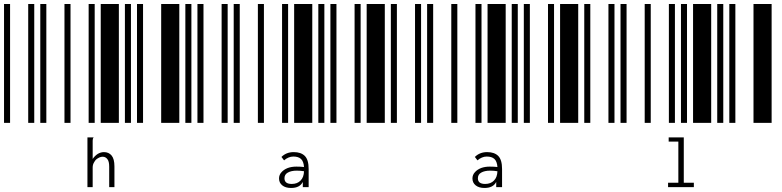

<svg xmlns="http://www.w3.org/2000/svg" viewBox="-20 -610 3880 953"><path d="M0 0V-590H30V0ZM120 0V-590H150V0ZM180 0V-590H210V0ZM300 0V-590H330V0ZM420 0V-590H450V0ZM480 0V-590H570V0ZM600 0V-590H630V0ZM660 0V-590H690V0ZM780 0V-590H870V0ZM900 0V-590H930V0ZM414 72H444V74Q441 77 441 79Q440 82 440 88V179Q450 164 465 154Q480 145 496 145Q520 145 534 162Q548 179 548 216V319H522V217Q522 191 513 180Q504 168 490 168Q478 168 467 175Q455 181 448 194Q440 206 440 221V319H414Z M960 0V-590H990V0ZM1080 0V-590H1110V0ZM1140 0V-590H1170V0ZM1260 0V-590H1290V0ZM1380 0V-590H1410V0ZM1440 0V-590H1530V0ZM1560 0V-590H1590V0ZM1620 0V-590H1650V0ZM1740 0V-590H1770V0ZM1800 0V-590H1890V0ZM1438 145Q1474 145 1493 164Q1512 183 1512 229V319H1483V293Q1468 323 1425 323Q1397 323 1381 310Q1365 297 1365 276Q1365 258 1377 245Q1388 232 1408 224Q1427 217 1451 217Q1472 217 1489 219Q1487 191 1474 179Q1461 167 1436 167Q1423 167 1412 172Q1400 177 1390 186L1377 169Q1401 145 1438 145ZM1428 303Q1456 303 1472 286Q1488 270 1489 240Q1472 237 1453 237Q1425 237 1408 247Q1392 256 1392 275Q1392 303 1428 303Z M1920 0V-590H1950V0ZM2040 0V-590H2070V0ZM2100 0V-590H2130V0ZM2220 0V-590H2250V0ZM2340 0V-590H2370V0ZM2400 0V-590H2490V0ZM2520 0V-590H2550V0ZM2580 0V-590H2610V0ZM2700 0V-590H2730V0ZM2760 0V-590H2850V0ZM2398 145Q2434 145 2453 164Q2472 183 2472 229V319H2443V293Q2428 323 2385 323Q2357 323 2341 310Q2325 297 2325 276Q2325 258 2337 245Q2348 232 2368 224Q2387 217 2411 217Q2432 217 2449 219Q2447 191 2434 179Q2421 167 2396 167Q2383 167 2372 172Q2360 177 2350 186L2337 169Q2361 145 2398 145ZM2388 303Q2416 303 2432 286Q2448 270 2449 240Q2432 237 2413 237Q2385 237 2368 247Q2352 256 2352 275Q2352 303 2388 303Z M2880 0V-590H2910V0ZM3000 0V-590H3030V0ZM3060 0V-590H3090V0ZM3180 0V-590H3210V0ZM3300 0V-590H3330V0ZM3360 0V-590H3390V0ZM3420 0V-590H3510V0ZM3540 0V-590H3570V0ZM3600 0V-590H3630V0ZM3720 0V-590H3810V0ZM3296 297H3347V93H3299V72H3374V297H3424V319H3296Z"/></svg>

Font: Libre Barcode 39 Extended Text
Style: Regular
Weight: 400
Version: Version 1.005; ttfautohint (v1.8.3)